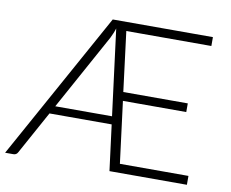

<svg xmlns="http://www.w3.org/2000/svg" viewBox="-88 -807 1088 906"><g transform="rotate(10 456.5 -354.0)"><path d="M381.5 -707.5H861.5V-665H454L490 -379H799V-337.5H495.5L533 -42.5H861.5V0H490.5L462.5 -219H164.5L51 -12.5Q44.5 0 30 0H-9.5ZM185.5 -257H457.5L405 -668.5Q401 -655.5 396 -644Q391 -632.5 385.5 -621Z"/></g></svg>

Font: Lato Light
Style: Regular
Weight: 300
Designer: Lukasz Dziedzic
Foundry: Lukasz Dziedzic
Version: Version 1.104; Western+Polish opensource